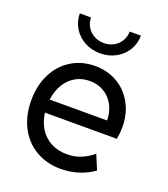

<svg xmlns="http://www.w3.org/2000/svg" viewBox="-137 -839 823 943"><g transform="rotate(20 274.0 -367.0)"><path d="M39.1 -259.8Q39.1 -339.4 70.1 -399.7Q101.1 -460 155.3 -492.7Q209.5 -525.4 277.3 -525.4Q343.3 -525.4 395 -494.9Q446.8 -464.4 475.8 -410.4Q504.9 -356.4 504.9 -288.1Q504.9 -257.8 499 -225.6H123Q128.9 -178.7 151.4 -143.6Q173.8 -108.4 210.2 -89.4Q246.6 -70.3 293 -70.3Q335.4 -70.3 369.4 -85.2Q403.3 -100.1 428.7 -122.1L460.9 -45.9Q428.7 -22 383.8 -7.1Q338.9 7.8 289.1 7.8Q216.8 7.8 159.9 -25.1Q103 -58.1 71 -118.9Q39.1 -179.7 39.1 -259.8ZM422.9 -293.9Q422.9 -335.9 405 -371.1Q387.2 -406.2 354 -426.8Q320.8 -447.3 277.3 -447.3Q236.8 -447.3 203.9 -428.5Q170.9 -409.7 149.9 -375Q128.9 -340.3 123 -293.9ZM117.2 -742.2H175.8Q175.8 -715.3 189.2 -693.1Q202.6 -670.9 225.8 -658.2Q249 -645.5 277.3 -645.5Q305.2 -645.5 328.4 -658.2Q351.6 -670.9 364.7 -693.1Q377.9 -715.3 377.9 -742.2H436.5Q436.5 -700.2 415.5 -665.8Q394.5 -631.3 358.2 -611.6Q321.8 -591.8 277.3 -591.8Q232.9 -591.8 196.3 -611.6Q159.7 -631.3 138.4 -665.8Q117.2 -700.2 117.2 -742.2Z"/></g></svg>

Font: Reddit Sans Strawberry
Style: Regular
Weight: 400
Designer: Stephen Hutchings
Foundry: Reddit
Version: Version 1.013